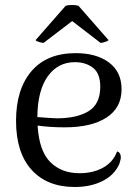

<svg xmlns="http://www.w3.org/2000/svg" viewBox="-20 -733 551 766"><path d="M462 -106Q462 -96 456 -79Q437 -35 389.5 -11Q342 13 278 13Q168 13 106 -55.5Q44 -124 44 -251Q44 -377 105.5 -449Q167 -521 282 -521Q365 -521 415 -483.5Q465 -446 465 -377Q465 -303 405 -264Q345 -225 238 -225Q179 -225 130 -232Q136 -131 180.5 -86.5Q225 -42 297 -42Q352 -42 392 -64.5Q432 -87 447 -129Q462 -124 462 -106ZM129 -266Q177 -262 207 -261Q287 -261 333.5 -289.5Q380 -318 380 -387Q380 -440 351 -462.5Q322 -485 279 -485Q211 -485 170.5 -428.5Q130 -372 129 -266ZM122 -573 242 -710Q251 -713 267 -713Q284 -713 293 -710L413 -573Q410 -569 399 -565.5Q388 -562 381 -562L268 -649L154 -562Q147 -562 135.5 -565.5Q124 -569 122 -573Z"/></svg>

Font: Arima Madurai
Style: Regular
Weight: 400
Designer: Joana Correia and Natanael Gama
Foundry: NDISCOVER
Version: Version 1.019